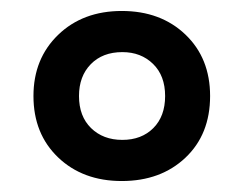

<svg xmlns="http://www.w3.org/2000/svg" viewBox="-20 -744 445 350"><path d="M202 -414Q131 -414 86 -457Q41 -500 41 -569Q41 -637 86 -680.5Q131 -724 202 -724Q273 -724 318 -681Q363 -638 363 -569Q363 -499 318 -456.5Q273 -414 202 -414ZM203 -489Q238 -489 259.5 -510.5Q281 -532 281 -569Q281 -606 259 -627.5Q237 -649 203 -649Q167 -649 145.5 -627Q124 -605 124 -569Q124 -532 146 -510.5Q168 -489 203 -489Z"/></svg>

Font: Noto Sans Gurmukhi UI SemiCondensed SemiBold
Style: Regular
Weight: 600
Width: 4
Designer: Jelle Bosma - Monotype Design Team
Foundry: Monotype Imaging Inc.
Version: Version 2.004; ttfautohint (v1.8.4.7-5d5b)